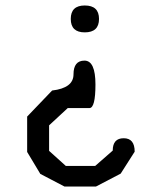

<svg xmlns="http://www.w3.org/2000/svg" viewBox="-20 -606 590 700"><path d="M341 -537Q341 -488 289 -488Q238 -488 238 -537Q238 -586 289 -586Q341 -586 341 -537ZM215 74 127 28 79 -52V-181L170 -276Q248 -285 248 -335Q248 -385 288 -385Q328 -385 328 -298Q328 -212 306 -212H227L159 -149V-56L220 -1H327L391 -57Q391 -102 431 -102Q471 -102 471 -53L420 27L330 74Z"/></svg>

Font: Syne Mono
Style: Regular
Weight: 400
Monospace: yes
Designer: Lucas Descroix
Foundry: Bonjour Monde
Version: Version 2.000; ttfautohint (v1.8.3)